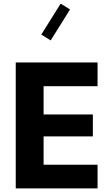

<svg xmlns="http://www.w3.org/2000/svg" viewBox="-20 -1040 579 1060"><path d="M518.6 -130.4H220.7V-287.1H492.7V-408.2H220.7V-564H518.6V-695.3H66.9V0H518.6ZM314.9 -1020 208 -849.1 259.8 -816.9 366.7 -987.8Z"/></svg>

Font: Estedad-VF-FD Black
Style: Regular
Weight: 900
Designer: Amin Abedi
Version: Version 4.000